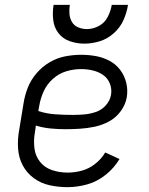

<svg xmlns="http://www.w3.org/2000/svg" viewBox="-20 -764 616 792"><path d="M258 8Q299 8 340 -3.5Q381 -15 416 -43Q451 -71 473 -108L414 -135Q398 -108 372.5 -88Q347 -68 317.5 -60Q288 -52 259 -52Q226 -52 195.5 -62Q165 -72 145.5 -96Q126 -120 122 -152.5Q118 -185 124 -218L128 -246Q158 -237 188.5 -234Q219 -231 250 -231Q280 -231 310.5 -233Q341 -235 371.5 -241.5Q402 -248 430.5 -263.5Q459 -279 478.5 -306Q498 -333 503 -363Q508 -394 500.5 -423.5Q493 -453 475.5 -476Q458 -499 432 -513Q406 -527 376 -532.5Q346 -538 315 -538Q282 -538 248.5 -531.5Q215 -525 184.5 -507Q154 -489 130.5 -461.5Q107 -434 94.5 -402Q82 -370 77 -337L59 -227Q52 -189 54.5 -151.5Q57 -114 73.5 -82.5Q90 -51 119 -29.5Q148 -8 184 0Q220 8 258 8ZM280 -290Q244 -290 208 -292.5Q172 -295 138 -306L142 -328Q147 -358 160 -387Q173 -416 198 -438.5Q223 -461 253.5 -470Q284 -479 314 -479Q339 -479 362.5 -473.5Q386 -468 405 -455Q424 -442 433 -419.5Q442 -397 438 -373Q434 -349 416.5 -329.5Q399 -310 375 -302Q351 -294 327.5 -292Q304 -290 280 -290ZM328 -584Q360 -584 392 -594Q424 -604 450 -627.5Q476 -651 489.5 -681.5Q503 -712 508 -744H441Q437 -719 424.5 -694.5Q412 -670 388 -657Q364 -644 338 -644Q320 -644 303 -651Q286 -658 277 -673Q268 -688 266.5 -706.5Q265 -725 268 -744H201Q196 -713 199.5 -682Q203 -651 221 -627.5Q239 -604 268 -594Q297 -584 328 -584Z"/></svg>

Font: Iosevka Sparkle Light
Style: Italic
Weight: 300
Italic angle: -9°
Designer: Belleve Invis
Foundry: Belleve Invis
Version: Version 4.5.0; ttfautohint (v1.8.3)